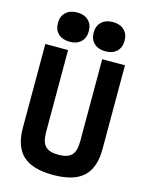

<svg xmlns="http://www.w3.org/2000/svg" viewBox="-140 -1046 880 1141"><g transform="rotate(15 300.0 -475.0)"><path d="M300 10Q173 10 114 -44.5Q55 -99 55 -215V-730H195V-225Q195 -165 219 -139.5Q243 -114 300 -114Q357 -114 381 -139.5Q405 -165 405 -225V-730H545V-215Q545 -99 486 -44.5Q427 10 300 10ZM191 -780Q147 -780 121 -804Q95 -828 95 -870Q95 -912 121 -936Q147 -960 190 -960Q234 -960 259.5 -936Q285 -912 285 -870Q285 -828 259.5 -804Q234 -780 191 -780ZM411 -780Q367 -780 341 -804Q315 -828 315 -870Q315 -912 341 -936Q367 -960 410 -960Q454 -960 479.5 -936Q505 -912 505 -870Q505 -828 479.5 -804Q454 -780 411 -780Z"/></g></svg>

Font: M PLUS Code Latin Expanded
Style: Bold
Weight: 700
Width: 7
Designer: Coji Morishita
Foundry: UNDERFOREST DESIGN
Version: Version 1.002; ttfautohint (v1.8.3)